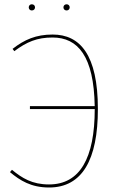

<svg xmlns="http://www.w3.org/2000/svg" viewBox="-20 -849 549 879"><path d="M125.7 -801.1C134.9 -801.1 140.3 -807.6 140.3 -815.3C140.3 -823 134.9 -829.4 125.7 -829.4C117 -829.4 111.6 -823 111.6 -815.3C111.6 -807.6 117 -801.1 125.7 -801.1ZM285 -801.1C293.7 -801.1 299.1 -807.6 299.1 -815.3C299.1 -823 293.7 -829.4 285 -829.4C275.9 -829.4 270.4 -823 270.4 -815.3C270.4 -807.6 275.9 -801.1 285 -801.1ZM221 -690.9C144.9 -690.9 92 -667.7 37.6 -625.3L45.4 -614.7C102.4 -657.1 149.3 -677.3 220.6 -677.3C336.3 -677.3 409.8 -592.1 413.6 -363.1H117V-349.6H413.7C413.7 -125.4 346.1 -4.6 204.3 -4.6C127.3 -4.6 81.4 -33.4 34.8 -71.6L25.6 -61C71.8 -22.8 122 9.4 204.7 9.4C356.7 9.4 428.1 -118.4 428.1 -350.1C428.1 -598.3 346.4 -690.9 221 -690.9Z"/></svg>

Font: Fira Sans Hair
Style: Regular
Weight: 100
Designer: bBox Type GmbH & Carrois Corporate GbR & Edenspiekermann AG
Foundry: bBox Type GmbH & Carrois Corporate GbR & Edenspiekermann AG
Version: Version 4.300;PS 004.300;hotconv 1.0.88;makeotf.lib2.5.64775